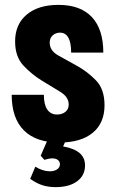

<svg xmlns="http://www.w3.org/2000/svg" viewBox="-20 -575 473 788"><path d="M409 -143Q409 -209 374 -245Q339 -281 296.5 -304.5Q254 -328 219 -347.5Q184 -367 184 -400Q184 -419 196.5 -430Q209 -441 226 -441Q249 -441 260.5 -420.5Q272 -400 272 -359H404Q404 -455 357 -505Q310 -555 220 -555Q137 -555 89.5 -515Q42 -475 42 -405Q42 -342 76.5 -305.5Q111 -269 152 -244Q193 -219 227.5 -198Q262 -177 262 -146Q262 -127 248.5 -116Q235 -105 214 -105Q188 -105 174 -125.5Q160 -146 160 -186H28Q28 -90 78 -40Q128 10 224 10Q312 10 360.5 -30Q409 -70 409 -143ZM162 81Q172 78 180 76.5Q188 75 195 75Q209 75 217.5 81.5Q226 88 226 99Q226 112 214.5 120Q203 128 184 128Q170 128 154.5 123Q139 118 125 109L104 159Q129 177 153.5 185Q178 193 208 193Q264 193 296.5 169Q329 145 329 104Q329 72 306.5 53Q284 34 239 26L261 -23H185L147 64Z"/></svg>

Font: Secuela Black
Style: Regular
Weight: 900
Designer: Fernando Haro
Foundry: deFharo
Version: Version 1.704